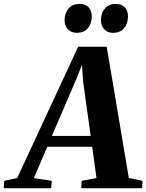

<svg xmlns="http://www.w3.org/2000/svg" viewBox="-98 -992 772 1012"><path d="M-78.5 0 -75.5 -39 -7.5 -53.5 314 -745.5H464.5L581 -54L653.5 -39L651 0H330.5L332.5 -39L410.5 -53.5L388 -218.5H151L80.5 -53L175 -39L171.5 0ZM175.5 -275.5H380L340.5 -559.5L334 -649.5L303 -572.5ZM306 -819Q277 -819 259.5 -838.2Q242 -857.5 242.5 -886.5Q243 -924 264 -947.8Q285 -971.5 320 -971.5Q353.5 -971.5 370 -952.2Q386.5 -933 385.5 -905Q385.5 -868 365.2 -843.5Q345 -819 306 -819ZM497 -819Q468.5 -819 451 -838.2Q433.5 -857.5 434 -886.5Q434.5 -924 455.5 -947.8Q476.5 -971.5 511 -971.5Q544 -971.5 560.8 -952.2Q577.5 -933 576.5 -905Q576.5 -868 556.2 -843.5Q536 -819 497 -819Z"/></svg>

Font: Merriweather 60pt ExtraBold
Style: Italic
Weight: 800
Italic angle: -7.8°
Version: Version 2.101